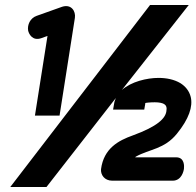

<svg xmlns="http://www.w3.org/2000/svg" viewBox="-20 -672 781 764"><path d="M92 -550C95 -537 109 -508 144 -520L169 -529L119 -212H217L278 -601C282 -627 264 -657 227 -645L126 -609C100 -600 88 -573 92 -550ZM21 72H165L441 -282C438 -275 435 -267 434 -259L430 -236H554L558 -259V-262C560 -263 577 -265 596 -265C614 -265 626 -262 633 -258C641 -253 645 -245 642 -229C638 -201 607 -169 508 -133C452 -113 393 -82 382 1C380 23 395 47 427 47H667C703 47 711 8 712 -1C713 -10 715 -46 681 -46H518C518 -47 520 -48 521 -49C575 -79 634 -78 684 -140C732 -199 748 -248 739 -286C733 -311 717 -329 698 -341C673 -356 642 -362 611 -362C564 -362 502 -347 465 -314L731 -652H577Z"/></svg>

Font: Charger Pro
Style: UltraExtObl
Weight: 900
Designer: Jasper
Foundry: Cannot Into Space Fonts
Version: Version 1.09